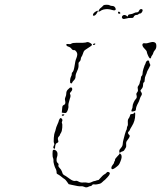

<svg xmlns="http://www.w3.org/2000/svg" viewBox="-20 -783 678 808"><path d="M483 -136Q483 -141 488 -134L490 -132Q495 -123 487 -104Q483 -93 479 -88.5Q475 -84 464 -76Q451 -67 449 -74Q447 -80 455 -90Q459 -94 460 -99Q461 -104 462.5 -105Q464 -106 464 -110.5Q464 -115 473.5 -124.5Q483 -134 483 -136ZM203 -151Q208 -156 217 -148Q222 -143 222 -135Q222 -127 220 -122.5Q218 -118 218 -109.5Q218 -101 223 -97Q228 -93 226 -88Q224 -83 231 -76Q238 -69 241 -60Q243 -52 246 -49Q249 -46 257 -42Q265 -37 274 -30Q289 -19 299 -22Q304 -23 311.5 -18.5Q319 -14 330 -15Q341 -16 348.5 -14Q356 -12 365 -16.5Q374 -21 377 -21Q380 -21 384.5 -23Q389 -25 392.5 -25Q396 -25 399 -30Q413 -46 419 -49Q425 -52 428.5 -56.5Q432 -61 437 -59Q449 -55 433 -38Q420 -24 419 -24Q418 -24 411.5 -17.5Q405 -11 400.5 -10Q396 -9 389.5 -7.5Q383 -6 376.5 -7Q370 -8 367.5 -4Q365 0 361.5 0Q358 0 352 3Q343 8 334 3Q327 0 320 1Q312 2 282 -5L269 -8L262 -18Q255 -28 251 -30Q247 -32 240 -38Q233 -44 226 -48Q220 -51 219 -52.5Q218 -54 218 -61Q217 -69 214 -73.5Q211 -78 207.5 -90.5Q204 -103 205 -109Q205 -115 203 -118.5Q201 -122 201 -135.5Q201 -149 203 -151ZM230 -281Q235 -291 241 -282Q244 -278 241.5 -272.5Q239 -267 241 -264Q243 -261 242 -246Q241 -231 236.5 -224Q232 -217 232 -215Q232 -213 228 -209Q221 -203 225 -191Q228 -184 219 -181Q213 -178 212 -165Q212 -156 208 -157L205 -160Q203 -164 206.5 -170Q210 -176 207.5 -180.5Q205 -185 206.5 -203Q208 -221 210.5 -226Q213 -231 214.5 -239Q216 -247 221.5 -259Q227 -271 227 -273Q227 -275 230 -281ZM240 -299Q240 -302 246 -302Q254 -302 249 -298Q247 -295 243.5 -295.5Q240 -296 240 -299ZM544 -307Q549 -314 549 -304Q549 -302 549 -300Q549 -274 535 -252Q527 -239 526 -235.5Q525 -232 521 -229Q516 -224 522 -217Q526 -214 526 -211Q526 -205 514 -190Q510 -185 511 -175Q512 -165 509 -161Q506 -157 503.5 -152Q501 -147 494.5 -145.5Q488 -144 486 -141Q483 -137 482 -145V-148Q482 -153 489 -160.5Q496 -168 496.5 -177Q497 -186 499 -193Q507 -225 510 -232Q514 -238 514 -243.5Q514 -249 516.5 -252.5Q519 -256 518 -267.5Q517 -279 521 -284Q525 -289 527 -296Q528 -301 529.5 -302Q531 -303 535 -303Q541 -303 544 -307ZM274 -414Q281 -417 283 -412Q287 -405 277 -395Q273 -391 275 -387Q279 -380 274 -368Q266 -343 268 -336Q269 -333 266 -322Q263 -313 259.5 -309.5Q256 -306 247 -308L240 -309L241 -320Q242 -333 243 -336Q244 -339 248 -341Q258 -344 254 -360Q252 -367 255.5 -374.5Q259 -382 259 -390.5Q259 -399 265 -405.5Q271 -412 274 -414ZM605 -528Q608 -527 608 -523Q608 -519 611 -514Q613 -510 612.5 -508Q612 -506 606 -495Q598 -481 598 -478.5Q598 -476 593.5 -466.5Q589 -457 589 -447.5Q589 -438 585.5 -436.5Q582 -435 582 -425.5Q582 -416 576.5 -409.5Q571 -403 571 -401.5Q571 -400 575 -394Q580 -387 573 -378Q570 -373 567.5 -364.5Q565 -356 562 -351Q552 -333 552 -323Q552 -316 544 -315Q538 -314 536 -313.5Q534 -313 533 -316Q533 -320 535.5 -324.5Q538 -329 538 -336Q538 -342 542.5 -352Q547 -362 552 -367Q558 -372 554 -385Q553 -390 557.5 -395Q562 -400 560 -408Q558 -416 561 -420Q568 -430 568 -434Q568 -438 570.5 -443.5Q573 -449 573 -455Q573 -461 576.5 -464Q580 -467 580 -474Q580 -481 583.5 -493Q587 -505 589 -509Q592 -513 593 -518Q594 -523 598 -526.5Q602 -530 605 -528ZM373 -598Q375 -600 378 -600Q384 -600 379 -595L376 -594Q372 -593 371.5 -594.5Q371 -596 373 -598ZM614 -605Q625 -608 632 -604Q638 -601 638 -589.5Q638 -578 631 -571Q626 -565 625 -560Q624 -555 620 -550Q616 -545 616 -542Q616 -539 613.5 -537.5Q611 -536 609 -539Q606 -542 602 -551.5Q598 -561 598 -564Q598 -568 593.5 -572.5Q589 -577 584 -583Q578 -591 579.5 -596.5Q581 -602 589 -601Q596 -599 614 -605ZM340 -604Q346 -606 349 -606Q352 -606 358 -603Q364 -600 366 -597Q367 -596 367 -594.5Q367 -593 365 -591Q363 -589 359 -586.5Q355 -584 349 -580Q338 -573 335 -570Q332 -567 329 -557Q326 -548 323 -544Q320 -540 320 -534.5Q320 -529 315 -524Q311 -520 310.5 -518Q310 -516 310.5 -506.5Q311 -497 304.5 -484Q298 -471 298 -461.5Q298 -452 291.5 -445.5Q285 -439 284 -436Q283 -430 277 -433Q274 -435 275 -445.5Q276 -456 279 -461Q282 -466 282 -471Q282 -476 283 -477Q290 -482 293 -501Q297 -529 301 -537Q304 -544 305 -551.5Q306 -559 301 -566Q296 -573 292 -572Q285 -571 280 -579Q276 -584 270 -586Q259 -589 259 -595Q259 -599 267.5 -597.5Q276 -596 280.5 -599.5Q285 -603 304 -603Q332 -602 340 -604ZM477 -732Q479 -736 484 -732Q490 -726 482 -725Q479 -725 477.5 -727Q476 -729 477 -732ZM382 -734Q390 -739 391.5 -737.5Q393 -736 388 -728Q380 -715 373 -717Q371 -717 371 -719Q371 -727 382 -734ZM570 -744Q576 -746 579 -743Q582 -740 578 -733Q574 -726 569 -726Q565 -726 562.5 -723Q560 -720 554 -720Q546 -720 542 -711Q541 -707 531 -707.5Q521 -708 511 -705Q501 -702 497 -704Q490 -709 495 -716Q498 -720 503 -720Q508 -720 512 -717Q516 -713 517 -713.5Q518 -714 519 -718Q519 -722 528 -723Q537 -724 543 -727.5Q549 -731 555.5 -731Q562 -731 564.5 -736.5Q567 -742 570 -744ZM416 -761Q420 -763 429 -763Q438 -763 442 -760.5Q446 -758 452 -758Q461 -758 465 -750.5Q469 -743 465 -740.5Q461 -738 452 -741Q434 -747 416 -743Q406 -740 403 -737Q402 -736 399.5 -735Q397 -734 395.5 -734Q394 -734 394 -736Q394 -737 397.5 -742.5Q401 -748 402.5 -748.5Q404 -749 408.5 -753.5Q413 -758 416 -761Z"/></svg>

Font: TT2020 Style D
Style: Italic
Weight: 400
Italic angle: -15°
Version: Version 0.2.000